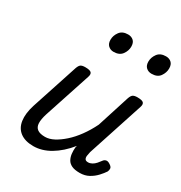

<svg xmlns="http://www.w3.org/2000/svg" viewBox="-187 -930 1020 1080"><g transform="rotate(30 323.5 -389.5)"><path d="M184 16Q130 16 98 -8Q66 -32 59.5 -76.5Q53 -121 72 -181L171 -483Q178 -503 187.5 -509Q197 -515 216 -515Q247 -515 255.5 -505.5Q264 -496 257 -476L158 -175Q146 -137 147 -112Q148 -87 164.5 -74.5Q181 -62 215 -62Q242 -62 271.5 -77.5Q301 -93 332 -120.5Q363 -148 391.5 -187Q420 -226 443 -273L510 -483Q517 -503 526.5 -509Q536 -515 555 -515Q586 -515 594.5 -505.5Q603 -496 596 -476L478 -115Q475 -102 473 -89Q471 -76 476 -67.5Q481 -59 496 -59Q509 -59 521.5 -66Q534 -73 544 -84.5Q554 -96 562 -107Q568 -116 579 -119Q590 -122 605 -112Q621 -102 622 -91.5Q623 -81 618 -70Q607 -53 588 -32.5Q569 -12 543.5 2Q518 16 485 16Q452 16 433 7Q414 -2 405 -18Q396 -34 393.5 -54Q391 -74 393 -96L396 -108Q372 -78 346 -55Q320 -32 293 -16Q266 0 238.5 8Q211 16 184 16ZM309 -669Q289 -669 275 -682Q261 -695 261 -720Q261 -747 278.5 -771Q296 -795 333 -795Q354 -795 368 -782.5Q382 -770 382 -744Q382 -717 364.5 -693Q347 -669 309 -669ZM556 -669Q535 -669 521 -682Q507 -695 507 -720Q507 -747 524.5 -771Q542 -795 579 -795Q600 -795 614 -782.5Q628 -770 628 -744Q628 -717 611 -693Q594 -669 556 -669Z"/></g></svg>

Font: Playwrite CO
Style: Regular
Weight: 400
Designer: Veronika Burian, José Scaglione
Foundry: TypeTogether
Version: Version 1.000